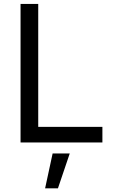

<svg xmlns="http://www.w3.org/2000/svg" viewBox="-20 -748 605 1008"><path d="M87.9 -727.5H180.7V-82H517.6V0H87.9ZM256.3 57.6H346.2L284.2 240.7H216.8Z"/></svg>

Font: Raveo Variable
Style: Regular
Weight: 400
Designer: Jakub Foglar, Rasmus Andersson (Inter)
Foundry: Jakubfoglar.com
Version: Version 1.000;Glyphs 3.2.3 (3260)